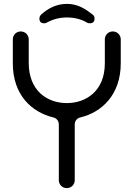

<svg xmlns="http://www.w3.org/2000/svg" viewBox="-20 -969 688 989"><path d="M520 -643C520 -501 424 -438 324 -438C224 -438 128 -501 128 -645V-766C128 -789 110 -807 87 -807C64 -807 46 -789 46 -766V-643C46 -480 143 -391 255 -364C272 -360 283 -345 283 -328V-41C283 -18 301 0 324 0C347 0 365 -18 365 -41V-328C365 -345 376 -360 393 -364C504 -390 602 -481 602 -643V-766C602 -789 584 -807 561 -807C538 -807 520 -789 520 -766ZM429 -852C433 -850 437 -849 442 -849C459 -849 467 -857 467 -874C467 -883 464 -889 457 -894C420 -923 381 -949 325 -949C269 -949 227 -925 192 -894C186 -888 183 -881 183 -874C183 -857 191 -849 208 -849C213 -849 217 -850 220 -852C252 -870 287 -879 325 -879C361 -879 398 -871 429 -852Z"/></svg>

Font: Fabada
Style: Regular
Weight: 400
Designer: deFharo
Foundry: deFharo.com
Version: Version 4.000 2011 initial release